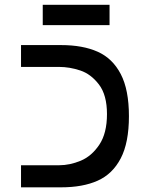

<svg xmlns="http://www.w3.org/2000/svg" viewBox="-20 -802 640 822"><path d="M70 -94.5H233Q279 -94.5 325.8 -114Q372.5 -133.5 405.2 -182.5Q438 -231.5 438 -313.5Q438 -395 403.8 -440Q369.5 -485 323.8 -500.2Q278 -515.5 233 -515.5H70V-609H241.5Q334.5 -609 398.2 -580.5Q462 -552 497 -484.8Q532 -417.5 532 -304.5Q532 -191.5 497 -124.2Q462 -57 398.2 -28.5Q334.5 0 241.5 0H70ZM163 -781.5H449V-694.5H163Z"/></svg>

Font: JuliaMono
Style: Regular
Weight: 400
Monospace: yes
Designer: cormullion
Foundry: corm
Version: Version 0.055; ttfautohint (v1.8.4)